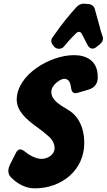

<svg xmlns="http://www.w3.org/2000/svg" viewBox="-20 -1033 586 1055"><path d="M336 -783C348 -798 361 -812 376 -828L399 -851C404 -856 409 -858 414 -858C421 -858 426 -854 430 -846L461 -786C468 -773 477 -766 488 -766C496 -766 503 -769 510 -775L529 -790C540 -799 546 -810 546 -821C546 -826 545 -830 543 -835L534 -863C532 -869 530 -875 529 -882L501 -983C497 -999 482 -1010 465 -1011C460 -1011 457 -1011 455 -1012H447L443 -1013C426 -1013 412 -1007 401 -995C358 -948 318 -898 282 -846L269 -828C264 -821 262 -815 262 -808C262 -799 265 -791 272 -784L278 -776C285 -769 294 -765 304 -765C316 -765 326 -770 333 -779ZM43 -56C78 -21 123 2 171 2C320 2 443 -99 443 -247C443 -359 387 -412 353 -430C305 -459 262 -484 262 -528C262 -568 314 -600 332 -600C359 -600 367 -578 370 -554C372 -532 380 -521 395 -521C398 -521 402 -522 407 -523L468 -541C495 -549 515 -571 516 -596L517 -597V-611C517 -699 456 -730 386 -730C256 -730 72 -623 72 -485C72 -422 128 -375 176 -340C203 -321 227 -302 248 -283C269 -264 280 -242 280 -219C280 -183 242 -160 207 -160C184 -160 149 -174 121 -197L117 -200C107 -208 98 -212 91 -212C82 -212 74 -206 68 -194L34 -127C29 -116 26 -106 26 -96C26 -91 24 -73 43 -56Z"/></svg>

Font: Bangerz
Style: Bold
Weight: 700
Designer: vernon adams
Foundry: Vernon Adams
Version: Version 2.10;December 28, 2023;FontCreator 13.0.0.2683 64-bi